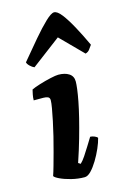

<svg xmlns="http://www.w3.org/2000/svg" viewBox="-120 -849 609 907"><g transform="rotate(-15 184.0 -395.0)"><path d="M178 0Q146 0 114 -8Q82 -16 60 -26.5Q38 -37 35 -44Q41 -61 49 -89.5Q57 -118 66.5 -153Q76 -188 85 -224.5Q94 -261 101 -295Q108 -329 112.5 -354.5Q117 -380 117 -393Q117 -405 108.5 -409Q100 -413 86 -413H39Q39 -427 42 -441.5Q45 -456 47 -464Q61 -471 88.5 -479.5Q116 -488 143 -494Q170 -500 182 -500Q214 -500 234 -487Q254 -474 254 -448Q254 -435 251 -411Q248 -387 241.5 -353Q235 -319 224.5 -276.5Q214 -234 199.5 -183Q185 -132 165 -73L176 -66Q187 -76 200.5 -96Q214 -116 228 -139Q242 -162 252 -178Q262 -178 273.5 -173Q285 -168 287 -163Q282 -142 270 -114.5Q258 -87 242 -60.5Q226 -34 209.5 -17Q193 0 178 0ZM83 -563Q73 -567 62.5 -577Q52 -587 50 -596Q93 -648 130.5 -692Q168 -736 196.5 -763Q225 -790 239 -790Q255 -790 275.5 -763.5Q296 -737 320 -693Q344 -649 368 -597Q361 -588 354 -577.5Q347 -567 333 -563L226 -671Z"/></g></svg>

Font: Texturina Medium 12pt Black
Style: Italic
Weight: 900
Italic angle: -11°
Version: Version 1.002